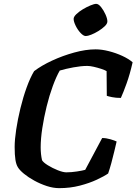

<svg xmlns="http://www.w3.org/2000/svg" viewBox="-20 -976 708 996"><path d="M287 0Q256 0 222.5 -11Q189 -22 158 -39Q127 -56 104.5 -74.5Q82 -93 73 -108Q64 -122 60 -147Q56 -172 56 -214Q56 -251 64 -304Q72 -357 86 -414.5Q100 -472 118.5 -523Q137 -574 157 -607Q195 -636 250 -661.5Q305 -687 365 -703.5Q425 -720 476 -720Q508 -720 545 -710.5Q582 -701 614.5 -686Q647 -671 668 -653Q654 -591 636.5 -542.5Q619 -494 607 -468Q581 -468 561.5 -472Q542 -476 534 -479L533 -607Q523 -613 504.5 -619Q486 -625 466.5 -629.5Q447 -634 433 -634Q401 -634 360.5 -626.5Q320 -619 290 -610Q272 -579 254 -530Q236 -481 222 -424Q208 -367 199.5 -311.5Q191 -256 191 -212Q191 -176 198 -145Q205 -133 228.5 -118.5Q252 -104 279.5 -93Q307 -82 324 -82Q350 -82 379 -86.5Q408 -91 422 -95L510 -260Q531 -260 553 -253.5Q575 -247 585 -242Q580 -221 573 -191Q566 -161 557.5 -130Q549 -99 541 -76Q521 -62 482.5 -44Q444 -26 394 -13Q344 0 287 0ZM425 -789Q413 -789 398 -805Q383 -821 372.5 -842.5Q362 -864 362 -878Q362 -889 376 -902.5Q390 -916 410 -928Q430 -940 449.5 -948Q469 -956 479 -956Q491 -956 504.5 -939Q518 -922 527.5 -900.5Q537 -879 537 -865Q537 -853 523.5 -840Q510 -827 490.5 -815Q471 -803 453 -796Q435 -789 425 -789Z"/></svg>

Font: Texturina
Style: Bold Italic
Weight: 700
Italic angle: -11°
Designer: Guillermo Torres Carreño
Foundry: Omnibus-Type
Version: Version 1.002; ttfautohint (v1.8.3)